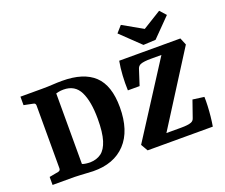

<svg xmlns="http://www.w3.org/2000/svg" viewBox="-125 -970 1375 1171"><g transform="rotate(-20 562.0 -385.0)"><path d="M173 -573Q210 -573 241 -575Q272 -577 303 -577Q442 -577 511 -512Q580 -447 580 -306Q580 -153 504.5 -72.5Q429 8 294 6Q278 5 255 4Q232 3 210.5 1.5Q189 0 174 0H32V-52L91 -63Q106 -66 106 -81V-489Q106 -504 91 -506L32 -518V-573ZM244 -59Q253 -55 268 -53Q283 -51 296 -51Q338 -52 367.5 -73.5Q397 -95 413 -146Q429 -197 429 -285Q429 -398 398 -461Q367 -524 293 -524Q274 -524 260.5 -521Q247 -518 244 -517ZM649 0 623 -45 936 -532 953 -518H858Q836 -518 819 -516Q802 -514 792 -510Q776 -504 770 -487L737 -385H661Q659 -432 662 -481Q665 -530 673 -573H1070L1089 -527L780 -40L755 -60H888Q911 -60 927.5 -62Q944 -64 954 -68Q970 -74 975 -92L1012 -198L1086 -188Q1087 -163 1085.5 -129.5Q1084 -96 1080.5 -62Q1077 -28 1072 0ZM1042 -736 925 -617 845 -613 720 -733 757 -775 886 -702 1006 -776Z"/></g></svg>

Font: Yrsa
Style: Bold
Weight: 700
Version: Version 2.004